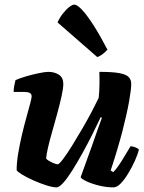

<svg xmlns="http://www.w3.org/2000/svg" viewBox="-20 -811 622 831"><path d="M225 0Q208 0 180 -9Q152 -18 123 -31Q94 -44 74 -56.5Q54 -69 52 -75Q52 -106 58.5 -145.5Q65 -185 74.5 -225.5Q84 -266 94 -302Q104 -338 110.5 -362.5Q117 -387 117 -393Q117 -405 108.5 -409Q100 -413 86 -413H39Q39 -427 42 -441.5Q45 -456 47 -464Q61 -471 89.5 -479.5Q118 -488 146.5 -494Q175 -500 189 -500Q216 -500 235 -487.5Q254 -475 254 -448Q254 -429 246.5 -395Q239 -361 228 -320.5Q217 -280 205.5 -240Q194 -200 187 -169Q180 -138 180 -124Q189 -115 205.5 -107.5Q222 -100 230 -100Q236 -100 253 -122.5Q270 -145 292 -180.5Q314 -216 337 -255.5Q360 -295 378.5 -330.5Q397 -366 407 -387Q410 -412 410.5 -444Q411 -476 410 -500Q467 -500 496.5 -494.5Q526 -489 537 -477.5Q548 -466 548 -448Q548 -425 539 -373.5Q530 -322 510.5 -246Q491 -170 459 -73L470 -66Q481 -76 494.5 -96Q508 -116 521.5 -139Q535 -162 545 -178Q554 -178 566.5 -173Q579 -168 581 -163Q576 -142 563.5 -114.5Q551 -87 535 -60.5Q519 -34 502.5 -17Q486 0 471 0Q440 0 408 -8Q376 -16 354 -26.5Q332 -37 329 -44L377 -177Q390 -215 402 -248.5Q414 -282 421 -301L416 -304Q400 -270 379.5 -229Q359 -188 336.5 -147.5Q314 -107 293 -73.5Q272 -40 254 -20Q236 0 225 0ZM401 -564 229 -714Q238 -734 251.5 -751.5Q265 -769 279 -780Q293 -791 301 -791Q315 -791 337.5 -766Q360 -741 387.5 -697.5Q415 -654 445 -596Q439 -589 427 -579Q415 -569 401 -564Z"/></svg>

Font: Texturina Medium 12pt Black
Style: Italic
Weight: 900
Italic angle: -11°
Version: Version 1.002